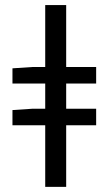

<svg xmlns="http://www.w3.org/2000/svg" viewBox="-20 -732 425 752"><path d="M28.8 -241.3V-300.9L106.8 -306.1H356.6V-241.3ZM28.8 -404.8V-464.4L106.8 -469.6H356.6V-404.8ZM157.1 0V-712.2H239.2V0Z"/></svg>

Font: Source Sans 3
Style: Regular
Weight: 200
Designer: Paul D. Hunt
Foundry: Adobe
Version: Version 3.046;hotconv 1.0.118;makeotfexe 2.5.65603